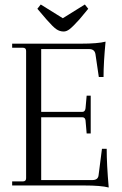

<svg xmlns="http://www.w3.org/2000/svg" viewBox="-20 -824 542 853"><path d="M357 -804 372 -785 333 -738Q304 -706 290 -695Q276 -684 263 -684Q245 -684 230 -694.5Q215 -705 187 -737L146 -785L161 -804L259 -743ZM463 9Q429 0 353 0H34V-18H81Q96 -18 96 -32V-598Q96 -612 81 -612H34V-630H339Q415 -630 449 -639Q440 -545 440 -482H419L404 -584Q400 -606 376 -606H163V-327H346Q358 -327 360 -343L365 -399H383V-231H365L360 -289Q358 -303 346 -303H163V-24H390Q416 -24 418 -46L433 -163H454Q454 -94 463 9Z"/></svg>

Font: Arapey Thin
Style: Regular
Weight: 100
Designer: Eduardo Rodriguez Tunni
Foundry: Eduardo Rodriguez Tunni
Version: Version 4.000;hotconv 1.0.109;makeotfexe 2.5.65596